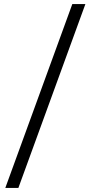

<svg xmlns="http://www.w3.org/2000/svg" viewBox="-20 -825 444 940"><path d="M6 95 334 -805H398L70 95Z"/></svg>

Font: Platypi
Style: Regular
Weight: 400
Designer: David Sargent
Foundry: Bolt Cutter Type
Version: Version 1.200; ttfautohint (v1.8.4.7-5d5b)